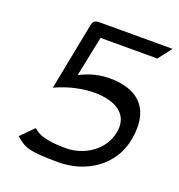

<svg xmlns="http://www.w3.org/2000/svg" viewBox="-110 -668 714 766"><g transform="rotate(20 247.0 -284.5)"><path d="M221 6C334 6 446 -60 466 -188C488 -329 407 -379 300 -379C255 -379 217 -368 184 -352L174 -347L209 -518H450L494 -575H188C164 -575 157 -570 153 -548L98 -266C209 -319 362 -322 395 -243C401 -229 403 -212 400 -192C386 -101 299 -57 231 -57C109 -57 100 -87 89 -91L36 -38C73 -9 78 6 221 6Z"/></g></svg>

Font: Charger Pro
Style: LitNarObl
Weight: 300
Designer: Jasper
Foundry: Cannot Into Space Fonts
Version: Version 1.09